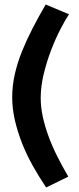

<svg xmlns="http://www.w3.org/2000/svg" viewBox="-20 -777 350 849"><path d="M34 -347Q34 -398 45.5 -449Q57 -500 77.5 -550.5Q98 -601 124.5 -652.5Q151 -704 182 -757L285 -714Q269 -690 247.5 -648.5Q226 -607 206.5 -556.5Q187 -506 173.5 -450.5Q160 -395 160 -344Q160 -304 169 -262Q178 -220 194 -176Q210 -132 232.5 -87Q255 -42 282 4L184 52Q153 6 125.5 -43Q98 -92 78 -142.5Q58 -193 46 -244.5Q34 -296 34 -347Z"/></svg>

Font: Rising Sun
Style: Bold
Weight: 700
Designer: Matt McInerney, Pablo Impallari, Rodrigo Fuenzalida (Raleway font), Stephen Hutchings (Greek), Cristiano Sobral (main ch
Foundry: The Rising Sun Project Authors
Version: Version 4.327; ttfautohint (v1.8.4.7-5d5b-dirty)